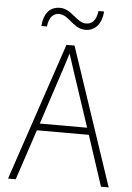

<svg xmlns="http://www.w3.org/2000/svg" viewBox="-60 -949 683 994"><g transform="rotate(5 281.5 -452.5)"><path d="M123 -802H152C158 -855 183 -872 209 -872C261 -872 288 -802 351 -802C400 -802 435 -837 440 -905H411C404 -851 380 -835 352 -835C302 -835 273 -904 211 -904C160 -904 128 -869 123 -802ZM20 0H60L147 -262H417L503 0H543L303 -716H261ZM252 -581C261 -609 272 -642 281 -673C291 -641 303 -608 311 -581L405 -298H159Z"/></g></svg>

Font: Noto Sans Mono SemiCondensed ExtraLight
Style: Regular
Weight: 200
Width: 4
Designer: Monotype Design Team
Foundry: Monotype Imaging Inc.
Version: Version 2.014